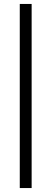

<svg xmlns="http://www.w3.org/2000/svg" viewBox="-20 -718 260 971"><path d="M140 233V-698H80V233Z"/></svg>

Font: Libertinus Serif Semibold
Style: Regular
Weight: 600
Designer: Philipp H. Poll, Khaled Hosny
Foundry: Caleb Maclennan
Version: Version 7.050;RELEASE